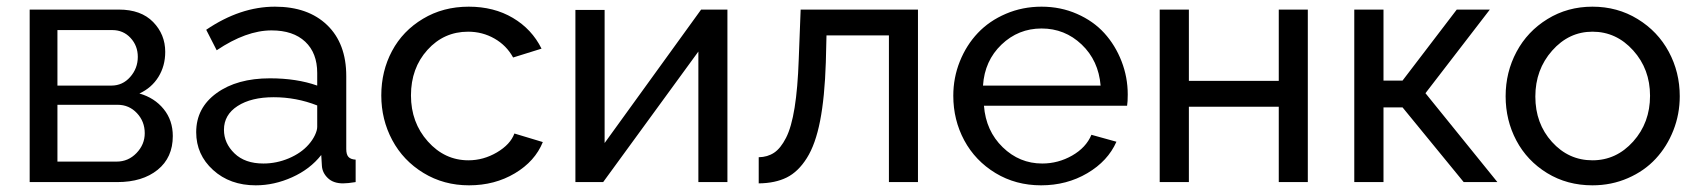

<svg xmlns="http://www.w3.org/2000/svg" viewBox="-20 -551 5139 581"><path d="M69.8 0V-522H339.8Q406.7 -522 443.4 -484.4Q480 -446.8 480 -394Q480 -351.6 459.5 -318.4Q439 -285.2 401.9 -268.1Q447.8 -254.9 475.3 -220.9Q502.9 -187 502.9 -139.2Q502.9 -74.2 457 -37.1Q411.1 0 335 0ZM153.8 -292H316.9Q351.1 -292 374 -318.1Q397 -344.2 397 -378.9Q397 -412.6 375 -436.3Q353 -460 319.8 -460H153.8ZM153.8 -62H333Q368.2 -62 393.1 -87.9Q418 -113.8 418 -147.9Q418 -183.6 394.3 -208.7Q370.6 -233.9 335.9 -233.9H153.8Z M573.7 -150.9Q573.7 -224.6 635.5 -269.3Q697.3 -314 796.9 -314Q877.9 -314 939.9 -292V-330.1Q939.9 -390.6 903.6 -424.8Q867.2 -459 801.8 -459Q725.1 -459 635.7 -398.9L604 -460.9Q707 -530.8 812 -530.8Q912.1 -530.8 970 -475.1Q1027.8 -419.4 1027.8 -320.8V-100.1Q1027.8 -83.5 1034.4 -76.2Q1041 -68.8 1056.2 -67.9V0Q1032.2 3.9 1018.1 3.9Q988.8 3.9 972.2 -12Q955.6 -27.8 954.1 -48.8L952.1 -82Q918.5 -39.1 864 -14.6Q809.6 9.8 753.9 9.8Q675.8 9.8 624.8 -36.6Q573.7 -83 573.7 -150.9ZM914.1 -113.8Q925.8 -127 932.9 -141.8Q939.9 -156.7 939.9 -167V-231.9Q876.5 -256.8 808.1 -256.8Q740.2 -256.8 699 -230.2Q657.7 -203.6 657.7 -158.2Q657.7 -117.7 689.5 -86.9Q721.2 -56.2 776.9 -56.2Q816.9 -56.2 854.2 -72Q891.6 -87.9 914.1 -113.8Z M1399.4 9.8Q1322.8 9.8 1261.5 -27.6Q1200.2 -64.9 1167 -127Q1133.8 -189 1133.8 -262.2Q1133.8 -335.9 1166.3 -396.7Q1198.7 -457.5 1259.8 -494.1Q1320.8 -530.8 1398.4 -530.8Q1474.6 -530.8 1532 -496.8Q1589.4 -462.9 1618.7 -403.8L1532.7 -377Q1512.7 -413.6 1476.3 -434.3Q1439.9 -455.1 1396.5 -455.1Q1323.2 -455.1 1273.4 -399.9Q1223.6 -344.7 1223.6 -262.2Q1223.6 -180.2 1274.7 -123Q1325.7 -65.9 1397.5 -65.9Q1442.9 -65.9 1483.6 -89.8Q1524.4 -113.8 1536.6 -147L1622.6 -121.1Q1599.1 -63 1538.1 -26.6Q1477.1 9.8 1399.4 9.8Z M1721.2 0V-521H1809.6V-118.2L2101.6 -522H2181.2V0H2093.3V-395L1805.2 0Z M2275.9 3.9V-75.2Q2302.7 -75.7 2322.5 -88.9Q2342.3 -102.1 2358.6 -134Q2375 -166 2384.5 -225.1Q2394 -284.2 2397 -371.1L2402.8 -522H2757.8V0H2669.9V-443.8H2481L2479 -362.8Q2475.6 -256.8 2461.7 -185.5Q2447.8 -114.3 2421.6 -72.8Q2395.5 -31.2 2360.6 -13.9Q2325.7 3.4 2275.9 3.9Z M3130.4 9.8Q3053.7 9.8 2992.4 -27.3Q2931.2 -64.5 2897.9 -126.2Q2864.7 -188 2864.7 -261.2Q2864.7 -315.9 2884.5 -365.2Q2904.3 -414.6 2939 -451.2Q2973.6 -487.8 3023.9 -509.3Q3074.2 -530.8 3131.8 -530.8Q3189.5 -530.8 3239 -509Q3288.6 -487.3 3321.8 -450.7Q3355 -414.1 3373.8 -365.7Q3392.6 -317.4 3392.6 -265.1Q3392.6 -242.7 3390.6 -231H2957.5Q2963.4 -154.8 3014.2 -105.5Q3064.9 -56.2 3133.8 -56.2Q3182.1 -56.2 3224.4 -80.3Q3266.6 -104.5 3282.7 -143.1L3358.4 -122.1Q3332.5 -63.5 3270.3 -26.9Q3208 9.8 3130.4 9.8ZM2954.6 -292H3310.5Q3304.2 -367.7 3253.2 -416.3Q3202.1 -464.8 3131.8 -464.8Q3061.5 -464.8 3010.5 -416Q2959.5 -367.2 2954.6 -292Z M3489.3 0V-522H3577.6V-306.2H3849.6V-522H3937.5V0H3849.6V-228H3577.6V0Z M4078.1 0V-522H4166.5V-307.1H4224.1L4388.2 -522H4488.3L4293.5 -269L4511.2 0H4409.2L4224.1 -226.1H4166.5V0Z M4798.8 -530.8Q4874.5 -530.8 4935.5 -493.4Q4996.6 -456.1 5029.8 -394.3Q5063 -332.5 5063 -259.8Q5063 -205.6 5043.7 -156.5Q5024.4 -107.4 4990.2 -70.6Q4956.1 -33.7 4906.2 -12Q4856.4 9.8 4798.8 9.8Q4722.2 9.8 4661.6 -27.3Q4601.1 -64.5 4568.6 -125.7Q4536.1 -187 4536.1 -259.8Q4536.1 -332.5 4569.1 -394.3Q4602.1 -456.1 4662.8 -493.4Q4723.6 -530.8 4798.8 -530.8ZM4973.1 -261.2Q4973.1 -341.8 4922.1 -398.4Q4871.1 -455.1 4798.8 -455.1Q4727.5 -455.1 4676.8 -397.7Q4626 -340.3 4626 -258.8Q4626 -177.2 4676.3 -121.6Q4726.6 -65.9 4798.8 -65.9Q4871.1 -65.9 4922.1 -122.8Q4973.1 -179.7 4973.1 -261.2Z"/></svg>

Font: Rawline Medium
Style: Regular
Weight: 500
Designer: Matt McInerney, Pablo Impallari, Rodrigo Fuenzalida
Foundry: Matt McInerney, Pablo Impallari, Rodrigo Fuenzalida
Version: Version 4.020;PS 004.020;hotconv 1.0.88;makeotf.lib2.5.64775